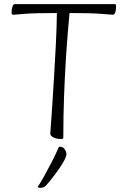

<svg xmlns="http://www.w3.org/2000/svg" viewBox="-20 -659 581 928"><path d="M275 13Q267 13 258 11.5Q249 10 241 6.5Q233 3 228 -2Q223 -7 223 -14Q223 -17 226 -55Q229 -93 233 -154.5Q237 -216 241.5 -291.5Q246 -367 250 -446Q254 -525 255 -596H249Q195 -596 158 -595Q121 -594 97 -592Q73 -590 60.5 -589Q48 -588 44 -588Q40 -588 38 -590Q36 -592 36 -597Q36 -614 40 -626.5Q44 -639 51 -639H534Q538 -639 539.5 -637.5Q541 -636 541 -630Q541 -619 539.5 -609Q538 -599 534.5 -593.5Q531 -588 526 -588Q522 -588 508.5 -589Q495 -590 470 -592Q445 -594 408.5 -595Q372 -596 322 -596H316Q313 -565 308 -505.5Q303 -446 298 -365.5Q293 -285 289.5 -190.5Q286 -96 286 5Q286 9 284 11Q282 13 275 13ZM174 249Q170 249 166.5 247.5Q163 246 163 244Q163 242 174 226Q180 217 196 188Q212 159 230.5 123Q249 87 262 57Q264 52 265 51Q266 50 269 50Q274 50 277.5 51Q281 52 284.5 54Q288 56 290 59Q295 65 298 72Q301 79 301 85Q301 97 290.5 116.5Q280 136 264 159Q248 182 231 203.5Q214 225 200 240Q196 244 189 246.5Q182 249 174 249Z"/></svg>

Font: Briem Hand Thin
Style: Regular
Weight: 100
Designer: Gunnlaugur SE Briem, Eben Sorkin
Foundry: Sorkin Type Co.
Version: Version 1.003